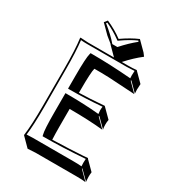

<svg xmlns="http://www.w3.org/2000/svg" viewBox="-206 -929 1005 1107"><g transform="rotate(30 297.0 -376.0)"><path d="M262.7 -703.6Q245.1 -718.8 223.6 -735.4L167 -792L183.1 -812Q243.7 -785.2 289.1 -751Q346.2 -791 396 -812L452.6 -755.4L467.8 -735.4Q419.4 -698.2 371.6 -645H410.2Q446.3 -645 470.2 -647.9L472.2 -645L528.8 -588.4Q526.9 -561 526.9 -550.3Q526.9 -539.6 528.3 -524.4L472.2 -581.1L470.2 -577.1L526.4 -520.5Q526.4 -520.5 352.1 -530.8Q299.3 -532.7 254.4 -532.2Q246.6 -504.9 246.6 -388.7V-367.7Q314.9 -369.1 413.1 -377L416 -374L472.7 -317.4Q469.7 -303.7 469.7 -285.6Q469.7 -267.1 472.7 -253.4L416 -310.1L413.1 -307.1L469.7 -250.5Q371.6 -260.3 246.6 -260.3V-143.6Q246.6 -100.1 248.5 -56.6Q300.8 -57.6 358.9 -60.5Q417 -63.5 448.2 -65.4L480 -67.9L481.9 -64L538.6 -7.3Q536.6 8.8 536.6 25.4Q536.6 30.8 538.6 56.6L481.9 0L480 2.9L536.6 59.6Q511.7 56.6 476.6 56.6H203.6L151.4 59.6L95.2 2.9L94.2 0Q104 -68.4 104 -200.2V-444.8Q104 -573.7 94.2 -645L96.2 -647.9Q98.1 -647.9 147 -645H319.8L268.1 -696.8Q265.1 -700.7 262.7 -703.6ZM180.2 -200.2V-327.1H189.9Q305.2 -327.1 404.8 -317.9Q403.3 -330.6 402.8 -341.8Q402.8 -354 404.8 -366.2Q296.4 -356.9 189.9 -356.9H180.2V-444.8Q180.2 -562 188.5 -591.8L190.4 -599.1H198.2Q320.3 -599.1 460.9 -587.9Q460 -599.1 460 -606.9Q460 -616.2 461.4 -637.2Q438 -635.3 410.2 -634.8H147Q123 -634.8 105 -636.7Q113.8 -565.9 113.8 -444.8L114.3 -200.2Q114.3 -75.2 105.5 -8.3Q125 -9.8 147 -9.8H419.9Q448.2 -9.8 471.2 -7.8Q469.7 -24.4 470.2 -30.8Q470.2 -43 471.2 -57.1Q319.8 -45.9 198.2 -45.9H190.4L188.5 -53.2Q180.2 -82 180.2 -200.2ZM272.9 -707H306.6Q353 -758.8 397 -793.9L392.6 -799.8Q346.2 -779.3 294.9 -742.7L288.6 -738.8L282.7 -743.2Q239.3 -775.4 186 -799.8L181.2 -793.5Q238.8 -747.6 272.9 -707Z"/></g></svg>

Font: Linux Biolinum Shadow O
Style: Regular
Weight: 400
Designer: Philipp H. Poll
Foundry: Philipp H. Poll
Version: Version 1.0.4